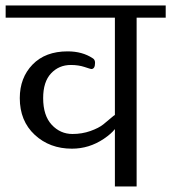

<svg xmlns="http://www.w3.org/2000/svg" viewBox="-33 -670 615 690"><path d="M458 0V-606.4H562.5V-650.4H-12.7V-606.4H379.9V-256.8Q376 -254.9 367.2 -247.1Q354.5 -236.3 338.4 -223.1Q322.3 -210 292 -199.2Q261.7 -188.5 227.5 -188.5Q183.6 -188.5 152.8 -221.7Q122.1 -254.9 122.1 -317.4Q122.1 -376 150.4 -406.2Q178.7 -436.5 221.7 -436.5Q249 -436.5 271 -429.2Q293 -421.9 294.9 -421.9Q308.6 -421.9 308.6 -444.3Q308.6 -456.1 299.8 -460.9Q262.7 -485.4 210 -485.4Q129.9 -485.4 84 -438Q38.1 -390.6 38.1 -317.4Q38.1 -235.4 91.8 -185.5Q145.5 -135.7 225.6 -135.7Q287.1 -135.7 339.8 -170.9Q367.2 -189.5 379.9 -206.1V0Z"/></svg>

Font: Kurale
Style: Regular
Weight: 400
Version: 1.0; ttfautohint (v1.3)